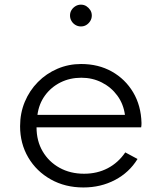

<svg xmlns="http://www.w3.org/2000/svg" viewBox="-20 -810 708 846"><path d="M347.5 16Q267 16 203.8 -19.5Q140.5 -55 104.5 -116.2Q68.5 -177.5 68.5 -254Q68.5 -311.5 89.2 -361.2Q110 -411 147 -448.5Q184 -486 233 -507Q282 -528 337.5 -528Q413.5 -528 472.8 -494.8Q532 -461.5 566.8 -403Q601.5 -344.5 603.5 -268Q603.5 -262 603.2 -258.2Q603 -254.5 602 -249H141Q141 -189 168 -143Q195 -97 242.2 -70.8Q289.5 -44.5 350.5 -44.5Q408.5 -44.5 454.8 -68.8Q501 -93 532 -138.5L586 -109.5Q549.5 -50 486.8 -17Q424 16 347.5 16ZM145 -304H530.5Q524 -352 497 -388.8Q470 -425.5 428.8 -446.5Q387.5 -467.5 338.5 -467.5Q288 -467.5 246.5 -446.8Q205 -426 178.2 -389.2Q151.5 -352.5 145 -304ZM336.5 -693.5Q323.5 -693.5 312.5 -700Q301.5 -706.5 295 -717.5Q288.5 -728.5 288.5 -741.5Q288.5 -755 295 -765.5Q301.5 -776 312.5 -782.8Q323.5 -789.5 336.5 -789.5Q350 -789.5 360.5 -782.8Q371 -776 377.8 -765.5Q384.5 -755 384.5 -741.5Q384.5 -728.5 377.8 -717.5Q371 -706.5 360.5 -700Q350 -693.5 336.5 -693.5Z"/></svg>

Font: Spartan Thin
Style: Regular
Weight: 400
Version: Version 1.004